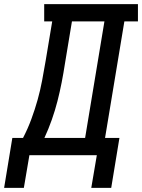

<svg xmlns="http://www.w3.org/2000/svg" viewBox="-63 -755 691 934"><path d="M-43 159 -3 -84H49Q72 -128 89.5 -175.5Q107 -223 120 -269.5Q133 -316 142 -364Q151 -412 159 -459L191 -651H152V-735H608V-651H542L448 -84H518L478 159H381L408 0H80L53 159ZM153 -84H351L445 -651H287L253 -446Q246 -400 237 -354Q228 -308 216.5 -263Q205 -218 189 -172.5Q173 -127 153 -84Z"/></svg>

Font: Iosevka Curly Slab MdEx
Style: Italic
Weight: 500
Width: 7
Italic angle: -9°
Monospace: yes
Designer: Belleve Invis
Foundry: Belleve Invis
Version: Version 11.0.0; ttfautohint (v1.8.3)